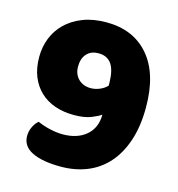

<svg xmlns="http://www.w3.org/2000/svg" viewBox="-98 -709 753 811"><g transform="rotate(15 279.0 -303.5)"><path d="M212 -118Q276 -118 314.5 -151Q353 -184 353 -242Q342 -233 312.5 -221Q283 -209 237 -209Q191 -209 153.5 -222Q116 -235 89 -260.5Q62 -286 47 -323Q32 -360 32 -409Q32 -452 47 -490.5Q62 -529 92 -558.5Q122 -588 166.5 -605.5Q211 -623 270 -623Q388 -623 455.5 -544Q523 -465 523 -319Q523 -236 502 -173Q481 -110 443.5 -68Q406 -26 354 -5Q302 16 239 16Q159 16 114 -6Q69 -28 69 -73Q69 -94 78.5 -113.5Q88 -133 101 -143Q128 -131 157.5 -124.5Q187 -118 212 -118ZM276 -337Q295 -337 314.5 -345Q334 -353 347 -367V-379Q346 -436 327 -462Q308 -488 271 -488Q238 -488 219.5 -467.5Q201 -447 201 -412Q201 -378 222 -357.5Q243 -337 276 -337Z"/></g></svg>

Font: Baloo Tammudu
Style: Regular
Weight: 400
Designer: Omkar Shende and Ek Type
Foundry: Ek Type
Version: Version 1.007;PS 1.000;hotconv 1.0.88;makeotf.lib2.5.647800